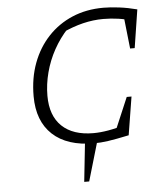

<svg xmlns="http://www.w3.org/2000/svg" viewBox="-58 -714 814 961"><g transform="rotate(-5 349.0 -234.0)"><path d="M393 8Q257 8 184 -60Q111 -128 111 -253Q111 -344 139 -419Q167 -494 218.5 -549Q270 -604 340.5 -634Q411 -664 497 -664Q532 -664 576 -658.5Q620 -653 666 -641L645 -584Q606 -597 568 -602.5Q530 -608 492 -608Q441 -608 389.5 -595.5Q338 -583 280 -556L311 -576Q270 -532 240.5 -478.5Q211 -425 195.5 -366Q180 -307 180 -249Q180 -149 235.5 -96Q291 -43 394 -43Q428 -43 468.5 -50Q509 -57 558 -72L568 -17Q502 -3 463.5 2.5Q425 8 393 8ZM493 -16 575 -209H599L568 -17ZM613 -449 592 -641H666L636 -449ZM326 196 349 -19H414L351 196Z"/></g></svg>

Font: Piazzolla 8pt ExtraLight
Style: Italic
Weight: 250
Italic angle: -11.3°
Designer: Juan Pablo del Peral
Foundry: Huerta Tipografica
Version: Version 2.001